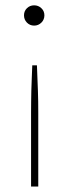

<svg xmlns="http://www.w3.org/2000/svg" viewBox="-20 -521 258 720"><path d="M96.5 178.5V-99Q96.5 -121 96.8 -140.5Q97 -160 97.5 -180.5Q98 -201 99 -224Q100 -247 101 -276H118.5Q119.5 -247 120.5 -224Q121.5 -201 122.2 -180.5Q123 -160 123.2 -140.5Q123.5 -121 123.5 -99V178.5ZM70 -463.5Q70 -479.5 81 -490.2Q92 -501 108 -501Q124 -501 135.2 -490.2Q146.5 -479.5 146.5 -463.5Q146.5 -447.5 135.2 -436.2Q124 -425 108 -425Q92 -425 81 -436.2Q70 -447.5 70 -463.5Z"/></svg>

Font: Lato 2
Style: Regular
Weight: 200
Designer: Lukasz Dziedzic with Adam Twardoch and Botio Nikoltchev
Foundry: tyPoland Lukasz Dziedzic
Version: Version 2.015; 2015-08-06; http://www.latofonts.com/